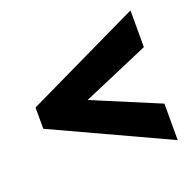

<svg xmlns="http://www.w3.org/2000/svg" viewBox="-97 -717 721 712"><g transform="rotate(-20 263.0 -361.0)"><path d="M488 -105 34 -315V-399L488 -617V-472L225 -359L488 -249Z"/></g></svg>

Font: Noto Sans Thai Cond Blk
Style: Regular
Weight: 900
Width: 3
Designer: Monotype Design Team
Foundry: Monotype Imaging Inc.
Version: Version 2.002; ttfautohint (v1.8.4.7-5d5b)